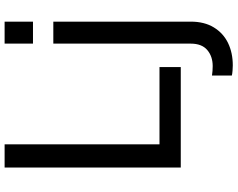

<svg xmlns="http://www.w3.org/2000/svg" viewBox="-116 -668 1005 812"><g transform="rotate(-90 386.0 -262.5)"><path d="M83 0V-745H181V-90H508V0ZM607 -625V-745H700V-625ZM515 220Q506 220 493 219Q480 218 472 216V132Q491 135 512 135Q553 135 580 112Q607 89 607 42V-539H700V42Q700 100 675.5 140Q651 180 609.5 200Q568 220 515 220Z"/></g></svg>

Font: Pitagon Sans Text Medium
Style: Regular
Weight: 500
Designer: Travis Tran
Foundry: Pitagon
Version: Version 1.000; ttfautohint (v1.8.4.7-5d5b);gftools[0.9.26]